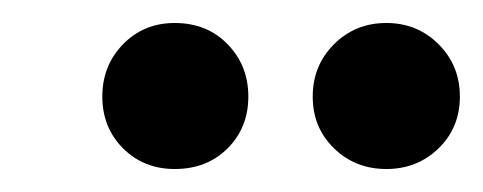

<svg xmlns="http://www.w3.org/2000/svg" viewBox="-20 -718 420 167"><path d="M132 -571Q105 -571 87 -589Q69 -607 69 -634Q69 -661 87 -679.5Q105 -698 132 -698Q160 -698 178 -679.5Q196 -661 196 -634Q196 -607 178 -589Q160 -571 132 -571ZM316 -571Q289 -571 270.5 -589Q252 -607 252 -634Q252 -661 270.5 -679.5Q289 -698 316 -698Q343 -698 361.5 -679.5Q380 -661 380 -634Q380 -607 361.5 -589Q343 -571 316 -571Z"/></svg>

Font: DM Sans
Style: Bold Italic
Weight: 700
Italic angle: -10°
Designer: Colophon Foundry, Jonny Pinhorn
Foundry: Colophon Foundry
Version: Version 4.004;gftools[0.9.30]